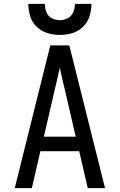

<svg xmlns="http://www.w3.org/2000/svg" viewBox="-20 -969 616 989"><path d="M56 0H144L188 -190H388L432 0H521L337 -735H239ZM206 -265 258 -490Q266 -523 273.5 -555.5Q281 -588 288 -620Q295 -588 302.5 -555.5Q310 -523 318 -490L370 -265ZM288 -789Q321 -789 352.5 -798.5Q384 -808 407.5 -831Q431 -854 441 -885.5Q451 -917 451 -949H366Q366 -927 357.5 -906.5Q349 -886 329.5 -875.5Q310 -865 288 -865Q266 -865 246.5 -875.5Q227 -886 219 -906.5Q211 -927 211 -949H126Q126 -917 135.5 -885.5Q145 -854 169 -831Q193 -808 224.5 -798.5Q256 -789 288 -789Z"/></svg>

Font: Iosevka Sparkle
Style: Regular
Weight: 400
Designer: Belleve Invis
Foundry: Belleve Invis
Version: Version 4.5.0; ttfautohint (v1.8.3)